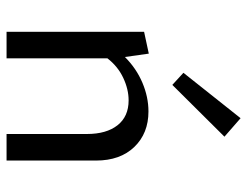

<svg xmlns="http://www.w3.org/2000/svg" viewBox="-102 -634 736 571"><g transform="rotate(90 265.5 -348.0)"><path d="M457 -266V0H378V-239Q378 -297 352 -330Q326 -363 278 -363Q245 -363 211 -347Q177 -331 153 -300V0H74V-409L139 -423L149 -352Q183 -386 225.5 -404Q268 -422 311 -422Q376 -422 416.5 -380Q457 -338 457 -266ZM196 -526 331 -696 386 -648 232 -493Z"/></g></svg>

Font: Ysabeau Medium
Style: Regular
Weight: 500
Designer: Christian Thalmann (Catharsis Fonts)
Version: Version 0.003